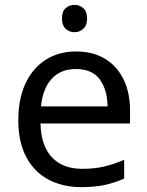

<svg xmlns="http://www.w3.org/2000/svg" viewBox="-20 -757 604 787"><path d="M292 -546Q361 -546 410.5 -516Q460 -486 486.5 -431.5Q513 -377 513 -304V-251H146Q148 -160 192.5 -112.5Q237 -65 317 -65Q368 -65 407.5 -74.5Q447 -84 489 -102V-25Q448 -7 408 1.5Q368 10 313 10Q237 10 178.5 -21Q120 -52 87.5 -113.5Q55 -175 55 -264Q55 -352 84.5 -415Q114 -478 167.5 -512Q221 -546 292 -546ZM291 -474Q228 -474 191.5 -433.5Q155 -393 148 -321H421Q420 -389 389 -431.5Q358 -474 291 -474ZM286 -737Q306 -737 321.5 -723.5Q337 -710 337 -681Q337 -653 321.5 -639Q306 -625 286 -625Q264 -625 249 -639Q234 -653 234 -681Q234 -710 249 -723.5Q264 -737 286 -737Z"/></svg>

Font: Noto Sans Phoenician
Style: Regular
Weight: 400
Designer: Monotype Design Team
Foundry: Monotype Imaging Inc.
Version: Version 2.001; ttfautohint (v1.8.4.7-5d5b)